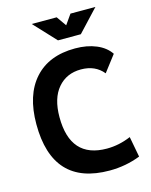

<svg xmlns="http://www.w3.org/2000/svg" viewBox="-132 -983 850 1078"><g transform="rotate(-15 293.0 -444.0)"><path d="M370.1 9.8Q38.6 9.8 38.6 -347.7Q38.6 -517.1 122.1 -610.1Q205.6 -703.1 358.4 -703.1Q427.2 -703.1 480.5 -680.9Q533.7 -658.7 561 -617.7L488.8 -523.4Q442.4 -580.6 359.4 -580.6Q275.4 -580.6 224.9 -521.2Q174.3 -461.9 174.3 -352.5Q174.3 -113.3 386.7 -113.3Q457.5 -113.3 526.4 -142.6L548.8 -23.4Q463.9 9.8 370.1 9.8ZM277.8 -771.5 159.2 -898.4H304.2L344.2 -841.3L384.3 -898.4H529.3L410.6 -771.5Z"/></g></svg>

Font: Caskaydia Cove
Style: Bold
Weight: 700
Monospace: yes
Designer: Aaron Bell
Foundry: Saja Typeworks
Version: Version 4.300; ttfautohint (v1.8.3)